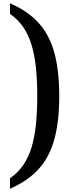

<svg xmlns="http://www.w3.org/2000/svg" viewBox="-20 -796 438 1180"><path d="M41.4 -775.6Q150.7 -728.8 217.3 -655.1Q283.9 -581.5 314 -471.7Q344.1 -362 344.1 -205Q344.1 -49 313.8 60.7Q283.5 170.5 216.9 243.6Q150.3 316.7 41.4 364V299.8Q90.8 265.4 123.4 217.6Q156 169.8 174.5 107.4Q193 45 201 -32.8Q208.9 -110.6 208.9 -205Q208.9 -299.4 201 -377.4Q193 -455.4 174.5 -518.1Q156 -580.8 123.4 -628.6Q90.8 -676.4 41.4 -710.8Z"/></svg>

Font: Noto Serif Telugu
Style: Regular
Weight: 400
Designer: Jelle Bosma - Monotype Design Team
Foundry: Monotype Imaging Inc.
Version: Version 2.003